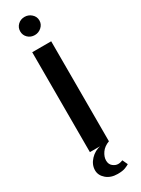

<svg xmlns="http://www.w3.org/2000/svg" viewBox="-211 -663 603 824"><g transform="rotate(-30 90.0 -251.0)"><path d="M43 0V-495H137V0ZM90 -553Q70 -553 56.5 -566Q43 -579 43 -598Q43 -617 56.5 -630Q70 -643 90 -643Q109 -643 123.5 -630Q138 -617 138 -598Q138 -579 123.5 -566Q109 -553 90 -553ZM100 141Q66 141 44.5 122.5Q23 104 23 79Q23 51 44.5 28Q66 5 97 -1L138 0Q111 10 98 29Q85 48 85 66Q85 85 97.5 95Q110 105 123 105Q131 105 137 103Q143 101 146 100L158 126Q152 130 138.5 135.5Q125 141 100 141Z"/></g></svg>

Font: Alumni Sans SemiBold
Style: Regular
Weight: 600
Designer: Robert E. Leuschke
Foundry: Robert E. Leuschke
Version: Version 1.018